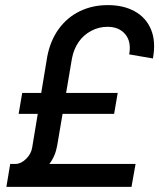

<svg xmlns="http://www.w3.org/2000/svg" viewBox="-20 -732 624 752"><path d="M106 -154 165 -510Q177 -573 210 -618.5Q243 -664 292.5 -688Q342 -712 402 -712Q464 -712 508 -687.5Q552 -663 571.5 -616.5Q591 -570 579 -503L486 -519Q495 -569 470.5 -598Q446 -627 401 -627Q367 -627 337 -611Q307 -595 288 -567.5Q269 -540 262 -504L204 -162ZM41 -25V-90Q62 -90 82 -109.5Q102 -129 106 -154L204 -162Q197 -121 173.5 -90Q150 -59 115 -42Q80 -25 41 -25ZM5 0 20 -90H511L495 0ZM53 -286 67 -368H441L427 -286Z"/></svg>

Font: Figtree Light Medium
Style: Italic
Weight: 500
Italic angle: -9.5°
Version: Version 2.000